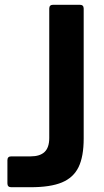

<svg xmlns="http://www.w3.org/2000/svg" viewBox="-20 -783 434 803"><path d="M27 0Q11 0 11 -16V-113Q11 -129 27 -129H108Q147 -129 166.5 -147.5Q186 -166 186 -206V-747Q186 -763 202 -763H314Q330 -763 330 -747V-204Q330 -128 308.5 -84Q287 -40 239 -20Q191 0 108 0Z"/></svg>

Font: Open Sauce Two
Style: Bold
Weight: 700
Designer: Alfredo Marco Pradil
Foundry: Creative Sauce Fz LLC
Version: Version 1.477